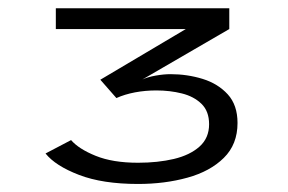

<svg xmlns="http://www.w3.org/2000/svg" viewBox="-20 -720 700 466"><path d="M315 -273.5Q229 -273.5 171.8 -295.5Q114.5 -317.5 90.5 -347.5L152.5 -380Q171 -358.5 212.2 -341.8Q253.5 -325 315 -325Q363 -325 402 -334.2Q441 -343.5 464.2 -364.2Q487.5 -385 487.5 -418.5Q487.5 -450 469 -468Q450.5 -486 421.5 -493.2Q392.5 -500.5 359.5 -500.5Q332.5 -500.5 307.5 -495.8Q282.5 -491 262.5 -482L223.5 -526.5L431 -649.5H115.5V-700H536.5V-649.5L325.5 -527Q338 -533 357.8 -536.5Q377.5 -540 394 -540Q434.5 -540 471.8 -528.5Q509 -517 532.8 -491Q556.5 -465 556.5 -421.5Q556.5 -369.5 523.2 -336.8Q490 -304 435 -288.8Q380 -273.5 315 -273.5Z"/></svg>

Font: Trispace Expanded Light
Style: Regular
Weight: 300
Width: 7
Designer: Tyler Finck
Foundry: Etcetera Type Company
Version: Version 1.210; ttfautohint (v1.8.3)